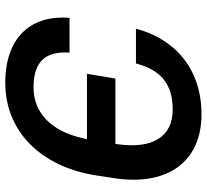

<svg xmlns="http://www.w3.org/2000/svg" viewBox="-48 -729 787 731"><g transform="rotate(90 345.5 -363.5)"><path d="M180.4 -234.7H47.9C36.2 -92 117.9 9.9 295.5 9.9C477.3 9.9 611.5 -121.4 646.7 -328.8L657 -396.3C692.1 -604 598 -737.2 415.5 -737.2C236.2 -737.2 126.4 -629.6 89.1 -487.6H221.6C245 -575.3 292.6 -627.5 397.7 -627.5C501.8 -627.5 546.9 -549 529.5 -421.2L528.1 -409.4H279.1L261 -301.1H509.9L504.6 -278.4C479 -171.2 414.4 -97.7 312.9 -97.7C212.4 -97.7 174.4 -144.9 180.4 -234.7Z"/></g></svg>

Font: Margiela Sans Semi Bold
Style: Italic
Weight: 600
Italic angle: -9.39999°
Designer: Stefan Endress, Andreas Faust
Version: Version 1.100;FEAKit 1.0